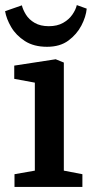

<svg xmlns="http://www.w3.org/2000/svg" viewBox="-33 -735 361 755"><path d="M24 0V-50L104 -64V-410L23 -425V-477L186 -502L218 -489V-64L291 -50V0ZM152 -551Q100 -551 65 -573.5Q30 -596 11 -628.5Q-8 -661 -13 -691L53 -714Q57 -697 69 -677.5Q81 -658 103.5 -645Q126 -632 159 -632Q192 -632 215 -645Q238 -658 251.5 -677.5Q265 -697 269 -715L308 -701Q305 -669 287 -634.5Q269 -600 236 -575.5Q203 -551 152 -551Z"/></svg>

Font: Faustina SemiBold
Style: Regular
Weight: 600
Designer: Alfonso Garcia
Foundry: http://www.omnibus-type.com
Version: Version 1.200